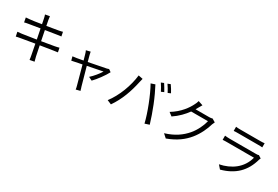

<svg xmlns="http://www.w3.org/2000/svg" viewBox="80 -2035 4839 3342"><g transform="rotate(30 2500.0 -364.5)"><path d="M898 -316 881 -400C860 -393 833 -388 794 -380C743 -371 651 -355 547 -338L507 -539C603 -555 695 -568 740 -576C767 -580 797 -583 812 -586L795 -670C778 -665 753 -658 724 -653C681 -645 590 -630 493 -614C481 -670 475 -711 472 -722C469 -745 464 -772 463 -791L373 -775C380 -755 387 -734 392 -707C395 -695 402 -658 413 -602C317 -586 233 -573 193 -570C161 -566 135 -564 110 -563L127 -473C150 -480 176 -485 208 -490C247 -497 332 -511 428 -526L468 -325C353 -306 246 -291 195 -283C168 -279 130 -275 107 -274L125 -187C148 -194 174 -198 213 -205C261 -213 370 -232 482 -251C501 -151 517 -72 521 -49C528 -18 531 10 536 45L627 28C618 0 610 -34 603 -63C598 -86 581 -166 562 -264C662 -279 752 -294 808 -303C845 -310 877 -313 898 -316Z M1865 -475 1815 -510C1804 -505 1789 -501 1777 -498C1743 -490 1573 -457 1431 -430L1399 -548C1392 -573 1388 -595 1385 -612L1300 -591C1309 -575 1316 -555 1323 -531C1330 -512 1341 -469 1356 -416C1295 -405 1249 -397 1234 -394C1203 -389 1179 -386 1151 -383L1171 -307L1201 -313C1228 -318 1263 -326 1307 -335C1316 -336 1326 -337 1335 -340L1344 -342C1345 -342 1345 -342 1346 -343H1350C1351 -344 1351 -344 1352 -344L1361 -345C1368 -346 1372 -347 1374 -348C1414 -204 1461 -27 1474 18C1481 41 1486 65 1489 90L1574 68C1571 60 1568 50 1564 39L1562 29C1558 18 1555 8 1552 0C1539 -42 1490 -220 1450 -364C1589 -391 1729 -419 1753 -424C1718 -365 1643 -272 1581 -218L1652 -183C1720 -251 1822 -390 1865 -475Z M2875 -819 2822 -797C2851 -758 2882 -703 2905 -659L2959 -683C2940 -721 2902 -782 2875 -819ZM2765 -779 2712 -757C2738 -718 2774 -659 2793 -618L2847 -642C2826 -681 2789 -744 2765 -779ZM2823 5 2912 -24C2886 -114 2832 -267 2792 -366C2750 -472 2686 -609 2646 -682L2565 -655C2661 -485 2778 -187 2823 5ZM2064 -29 2149 7C2273 -172 2342 -369 2387 -580C2391 -603 2398 -630 2405 -653L2316 -671C2292 -455 2198 -203 2064 -29Z M3872 -625 3805 -665C3789 -659 3767 -656 3740 -656H3468C3477 -670 3485 -684 3492 -698C3503 -717 3520 -749 3537 -776L3444 -807C3437 -780 3424 -745 3413 -728C3370 -637 3272 -494 3099 -390L3168 -338C3277 -411 3361 -500 3421 -584H3759C3738 -493 3680 -365 3600 -272C3508 -165 3385 -76 3201 -21L3273 44C3461 -25 3580 -117 3671 -228C3759 -335 3821 -473 3848 -572C3855 -588 3864 -610 3872 -625Z M4231 -745V-662C4258 -665 4290 -665 4321 -665H4713C4748 -665 4781 -665 4805 -662V-745C4781 -741 4746 -740 4714 -740H4321C4289 -740 4258 -741 4231 -745ZM4878 -481 4821 -517C4810 -510 4789 -509 4766 -509H4239C4210 -509 4178 -511 4142 -515V-431C4177 -434 4215 -434 4239 -434H4770C4711 -205 4523 -75 4299 -30L4361 41C4628 -32 4793 -187 4865 -452C4868 -459 4873 -472 4878 -481Z"/></g></svg>

Font: Spoqa Han Sans Neo
Style: Regular
Weight: 400
Designer: [Spoqa Han Sans Neo] Dong-huui Kim ___ Younghwa Kang ___ Yujin Lee ___ [Noto Sans] Ryoko NISHIZUKA ____ (kana & ideograp
Foundry: Spoqa (http://www.spoqa-han-sans.com)
Version: Version 1.100;hotconv 1.0.109;makeotfexe 2.5.65596